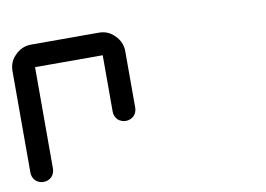

<svg xmlns="http://www.w3.org/2000/svg" viewBox="-676 -1013 727 524"><g transform="rotate(-10 -312.5 -750.5)"><path d="M-593.8 -562.5Q-606.4 -562.5 -616.2 -571.3Q-625 -581.1 -625 -593.8Q-625 -687.5 -625 -875Q-625 -901.4 -606.4 -918.9Q-587.9 -937.5 -562.5 -937.5Q-500 -937.5 -375 -937.5Q-348.6 -937.5 -331.1 -918.9Q-312.5 -900.4 -312.5 -875Q-312.5 -823.2 -312.5 -718.8Q-312.5 -706.1 -321.3 -696.3Q-331.1 -687.5 -343.8 -687.5Q-356.4 -687.5 -366.2 -696.3Q-375 -706.1 -375 -718.8Q-375 -770.5 -375 -875Q-421.9 -875 -562.5 -875Q-562.5 -804.7 -562.5 -593.8Q-562.5 -581.1 -571.3 -571.3Q-581.1 -562.5 -593.8 -562.5Z"/></g></svg>

Font: conwrite
Style: Regular
Weight: 400
Designer: Willllllliam
Version: 1.0